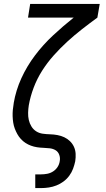

<svg xmlns="http://www.w3.org/2000/svg" viewBox="-20 -755 540 980"><path d="M160 205V135H190Q205 135 221 132Q237 129 251 120Q265 111 274 97Q283 83 285 67Q288 51 282.5 35.5Q277 20 264 12Q251 4 234.5 2Q218 0 201.5 -0.5Q185 -1 169 -3.5Q153 -6 138 -11.5Q123 -17 110 -25.5Q97 -34 86.5 -45.5Q76 -57 68.5 -70.5Q61 -84 55.5 -98.5Q50 -113 47.5 -129Q45 -145 44.5 -161.5Q44 -178 45.5 -194.5Q47 -211 50 -228Q50 -228 50 -228.5Q50 -229 50 -229Q61 -294 89 -355.5Q117 -417 158.5 -472Q200 -527 251 -574.5Q302 -622 356 -665H123L134 -735H489L477 -665Q437 -636 398 -605.5Q359 -575 323 -542Q287 -509 254 -472Q221 -435 195 -394Q169 -353 152 -308Q135 -263 127 -218Q124 -199 123.5 -179.5Q123 -160 127 -142.5Q131 -125 140.5 -109.5Q150 -94 165 -84.5Q180 -75 198.5 -72.5Q217 -70 236 -69.5Q255 -69 273.5 -65.5Q292 -62 308 -54.5Q324 -47 337 -34.5Q350 -22 357.5 -5.5Q365 11 366 30Q367 49 364 68Q360 87 353 106Q346 125 333.5 142Q321 159 304 171.5Q287 184 268 191.5Q249 199 229 202Q209 205 190 205Z"/></svg>

Font: Iosevka Slab Oblique
Style: Regular
Weight: 400
Italic angle: -9°
Monospace: yes
Designer: Belleve Invis
Foundry: Belleve Invis
Version: Version 11.1.1; ttfautohint (v1.8.3)